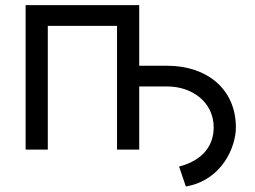

<svg xmlns="http://www.w3.org/2000/svg" viewBox="-20 -565 962 725"><path d="M76.7 0H160.5V-467.3H421.9V0H505.7V-238.6H610.8C706 -238.6 786.9 -179 786.9 -83.8C786.9 -14.2 744.3 41.2 656.2 63.9L681.8 139.2C819.6 115.1 870.7 -11.4 870.7 -83.8C870.7 -228.7 761.4 -316.8 610.8 -316.8H505.7V-545.5H76.7Z"/></svg>

Font: Karasuma Gothic
Style: Regular
Weight: 400
Designer: Rasmus Andersson, Ryoko Nishizuka
Foundry: Genbu
Version: Version 1.00